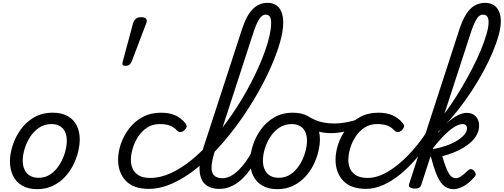

<svg xmlns="http://www.w3.org/2000/svg" viewBox="-20 -1312 3544 1351"><path d="M241 19Q179 19 136 -6Q93 -31 71.5 -75.5Q50 -120 50 -176Q50 -229 69 -288.5Q88 -348 125.5 -400.5Q163 -453 219.5 -486Q276 -519 351 -519Q413 -519 455.5 -495.5Q498 -472 519.5 -429.5Q541 -387 541 -331Q541 -291 529.5 -243.5Q518 -196 494.5 -149.5Q471 -103 435 -65Q399 -27 350.5 -4Q302 19 241 19ZM251 -61Q300 -61 337 -87Q374 -113 399 -153.5Q424 -194 437 -238.5Q450 -283 450 -321Q450 -360 437 -386Q424 -412 400 -425.5Q376 -439 343 -439Q293 -439 255 -413.5Q217 -388 191.5 -348Q166 -308 153 -264Q140 -220 140 -183Q140 -144 153.5 -116.5Q167 -89 192 -75Q217 -61 251 -61Z M865 -849Q843 -849 842 -858.5Q841 -868 844 -880L917 -1151Q922 -1167 935 -1179Q948 -1191 973 -1191Q1001 -1191 1008.5 -1179Q1016 -1167 1010 -1151L907 -880Q902 -868 892.5 -858.5Q883 -849 865 -849Z M1027 17Q918 17 864.5 -40.5Q811 -98 811 -189Q811 -242 830.5 -299.5Q850 -357 888 -407Q926 -457 982.5 -488Q1039 -519 1112 -519Q1171 -519 1211.5 -501Q1252 -483 1282 -448Q1297 -430 1292.5 -417.5Q1288 -405 1276 -394Q1263 -384 1250 -382.5Q1237 -381 1223 -396Q1204 -417 1176 -428Q1148 -439 1103 -439Q1053 -439 1015 -414Q977 -389 951.5 -349.5Q926 -310 913.5 -266.5Q901 -223 901 -185Q901 -153 914 -124Q927 -95 957 -77.5Q987 -60 1037 -60Q1051 -60 1056.5 -48.5Q1062 -37 1060 -21.5Q1058 -6 1049.5 5.5Q1041 17 1027 17Z M1027 17Q1008 17 1000.5 5.5Q993 -6 994.5 -21.5Q996 -37 1007 -48.5Q1018 -60 1037 -60Q1110 -60 1185 -95Q1260 -130 1333.5 -191Q1407 -252 1476.5 -331Q1546 -410 1608 -500Q1670 -590 1721 -682.5Q1772 -775 1809.5 -863Q1847 -951 1867.5 -1025.5Q1888 -1100 1888 -1153Q1888 -1171 1901 -1180Q1914 -1189 1931 -1189Q1948 -1189 1960.5 -1180Q1973 -1171 1973 -1153Q1973 -1095 1950.5 -1015Q1928 -935 1886.5 -841Q1845 -747 1788 -647.5Q1731 -548 1662 -452Q1593 -356 1516 -271.5Q1439 -187 1356.5 -122Q1274 -57 1190.5 -20Q1107 17 1027 17Z M1524 17Q1459 17 1423.5 -15.5Q1388 -48 1384.5 -113Q1381 -178 1412 -275L1683 -1107Q1715 -1205 1759 -1248.5Q1803 -1292 1863 -1292Q1899 -1292 1923.5 -1275.5Q1948 -1259 1960.5 -1227.5Q1973 -1196 1973 -1153Q1973 -1134 1960.5 -1125Q1948 -1116 1931 -1116Q1914 -1116 1901 -1125Q1888 -1134 1888 -1153Q1888 -1171 1884 -1183.5Q1880 -1196 1871.5 -1202.5Q1863 -1209 1849 -1209Q1835 -1209 1821.5 -1198Q1808 -1187 1794.5 -1161.5Q1781 -1136 1766 -1092L1492 -249Q1470 -180 1468.5 -138Q1467 -96 1487 -77Q1507 -58 1546 -58Q1560 -58 1566.5 -46.5Q1573 -35 1570.5 -20.5Q1568 -6 1556.5 5.5Q1545 17 1524 17Z M1525 17Q1511 17 1504.5 5.5Q1498 -6 1500.5 -20.5Q1503 -35 1514.5 -46.5Q1526 -58 1547 -58Q1573 -58 1600.5 -72Q1628 -86 1655 -111.5Q1682 -137 1707.5 -172Q1733 -207 1755 -250Q1762 -264 1775 -263.5Q1788 -263 1797 -253Q1806 -243 1801 -229Q1774 -170 1743 -124Q1712 -78 1677 -47Q1642 -16 1604 0.5Q1566 17 1525 17Z M1931 19Q1869 19 1826 -6Q1783 -31 1761.5 -75.5Q1740 -120 1740 -176Q1740 -229 1759 -288.5Q1778 -348 1815.5 -400.5Q1853 -453 1909.5 -486Q1966 -519 2041 -519Q2103 -519 2145.5 -495.5Q2188 -472 2209.5 -429.5Q2231 -387 2231 -331Q2231 -291 2219.5 -243.5Q2208 -196 2184.5 -149.5Q2161 -103 2125 -65Q2089 -27 2040.5 -4Q1992 19 1931 19ZM1941 -61Q1990 -61 2027 -87Q2064 -113 2089 -153.5Q2114 -194 2127 -238.5Q2140 -283 2140 -321Q2140 -360 2127 -386Q2114 -412 2090 -425.5Q2066 -439 2033 -439Q1983 -439 1945 -413.5Q1907 -388 1881.5 -348Q1856 -308 1843 -264Q1830 -220 1830 -183Q1830 -144 1843.5 -116.5Q1857 -89 1882 -75Q1907 -61 1941 -61Z M2310 -375Q2255 -375 2209.5 -390.5Q2164 -406 2119 -433Q2105 -442 2103.5 -455Q2102 -468 2109.5 -479.5Q2117 -491 2127.5 -496Q2138 -501 2148 -494Q2173 -478 2200.5 -466.5Q2228 -455 2261 -449Q2294 -443 2334 -443Q2361 -443 2396.5 -448Q2432 -453 2468 -463Q2504 -473 2532 -489Q2544 -495 2552.5 -485Q2561 -475 2561.5 -461Q2562 -447 2549 -440Q2477 -402 2416 -388.5Q2355 -375 2310 -375Z M2557 17Q2448 17 2394.5 -40.5Q2341 -98 2341 -189Q2341 -242 2360.5 -299.5Q2380 -357 2418 -407Q2456 -457 2512.5 -488Q2569 -519 2642 -519Q2701 -519 2741.5 -501Q2782 -483 2812 -448Q2827 -430 2822.5 -417.5Q2818 -405 2806 -394Q2793 -384 2780 -382.5Q2767 -381 2753 -396Q2734 -417 2706 -428Q2678 -439 2633 -439Q2583 -439 2545 -414Q2507 -389 2481.5 -349.5Q2456 -310 2443.5 -266.5Q2431 -223 2431 -185Q2431 -153 2444 -124Q2457 -95 2487 -77.5Q2517 -60 2567 -60Q2581 -60 2586.5 -48.5Q2592 -37 2590 -21.5Q2588 -6 2579.5 5.5Q2571 17 2557 17Z M2557 17Q2543 17 2537.5 5.5Q2532 -6 2533.5 -21.5Q2535 -37 2544 -48.5Q2553 -60 2567 -60Q2634 -60 2707.5 -103Q2781 -146 2852.5 -220Q2924 -294 2984 -386Q2995 -404 3007.5 -399Q3020 -394 3025.5 -379.5Q3031 -365 3022 -350Q2971 -269 2914 -202Q2857 -135 2797 -86Q2737 -37 2676 -10Q2615 17 2557 17Z M2897 15Q2881 15 2867 8Q2853 1 2859 -18L3213 -1107Q3235 -1173 3261 -1213.5Q3287 -1254 3320 -1273Q3353 -1292 3393 -1292Q3429 -1292 3453.5 -1276.5Q3478 -1261 3491 -1232Q3504 -1203 3504 -1163Q3504 -1120 3488.5 -1063.5Q3473 -1007 3445.5 -942Q3418 -877 3380.5 -808Q3343 -739 3298.5 -671Q3254 -603 3204.5 -540Q3155 -477 3104 -423.5Q3053 -370 3002 -332L3008 -402Q3039 -428 3076.5 -473.5Q3114 -519 3153.5 -577Q3193 -635 3231 -699.5Q3269 -764 3303 -830Q3337 -896 3362.5 -957.5Q3388 -1019 3403 -1070.5Q3418 -1122 3418 -1157Q3418 -1174 3413.5 -1186Q3409 -1198 3400.5 -1203.5Q3392 -1209 3379 -1209Q3364 -1209 3351 -1198.5Q3338 -1188 3324.5 -1162Q3311 -1136 3296 -1092L2944 -11Q2940 2 2930 8.5Q2920 15 2897 15ZM3175 19Q3148 19 3125.5 9Q3103 -1 3084 -25.5Q3065 -50 3047.5 -94.5Q3030 -139 3012 -209H3003L3024 -262Q3074 -271 3117.5 -286Q3161 -301 3194.5 -321.5Q3228 -342 3247 -364Q3266 -386 3266 -409Q3266 -423 3258 -431Q3250 -439 3234 -439Q3208 -439 3173.5 -416.5Q3139 -394 3100.5 -354.5Q3062 -315 3021 -263L3017 -305Q3052 -368 3095.5 -416Q3139 -464 3183.5 -491Q3228 -518 3265 -518Q3303 -518 3327 -493.5Q3351 -469 3351 -428Q3351 -396 3337 -368Q3323 -340 3298 -316Q3273 -292 3240.5 -272.5Q3208 -253 3170 -238Q3132 -223 3092 -213Q3106 -165 3118 -134.5Q3130 -104 3141 -87.5Q3152 -71 3163.5 -64.5Q3175 -58 3188 -58Q3204 -58 3225 -72Q3246 -86 3272 -112Q3284 -123 3295 -122Q3306 -121 3315 -111Q3325 -101 3327 -90Q3329 -79 3319 -67Q3275 -18 3237.5 0.5Q3200 19 3175 19Z"/></svg>

Font: Playwrite NL
Style: Regular
Weight: 400
Designer: Veronika Burian, José Scaglione
Foundry: TypeTogether
Version: Version 1.002